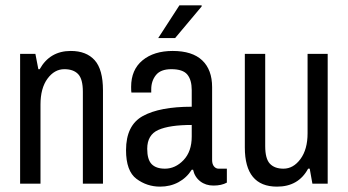

<svg xmlns="http://www.w3.org/2000/svg" viewBox="-20 -685 1297 716"><path d="M364 -348V0H289V-343Q289 -390 271.5 -408.5Q254 -427 220 -427Q183 -427 157 -391.5Q131 -356 131 -295V0H55V-484H112L123 -427H128Q166 -495 244 -495Q302 -495 333 -460.5Q364 -426 364 -348Z M633 -543H570L649 -665H732V-661ZM771 -360V-88Q771 -73 778 -64.5Q785 -56 795 -56H826V-4Q806 7 776 7Q747 7 726.5 -9Q706 -25 700 -52H695Q676 -22 645.5 -5.5Q615 11 577 11Q528 11 489 -18Q450 -47 450 -125Q450 -218 513 -252.5Q576 -287 695 -287V-349Q695 -387 678.5 -407Q662 -427 619 -427Q579 -427 561.5 -405Q544 -383 544 -352V-340H470Q469 -345 469 -361Q469 -425 511.5 -460Q554 -495 624 -495Q697 -495 734 -460Q771 -425 771 -360ZM529 -130Q529 -90 545.5 -73Q562 -56 595 -56Q634 -56 664.5 -88Q695 -120 695 -176V-219Q612 -219 570.5 -200.5Q529 -182 529 -130Z M1135 -56H1129Q1093 11 1013 11Q893 11 893 -135V-484H969V-140Q969 -93 986.5 -74.5Q1004 -56 1037 -56Q1074 -56 1100.5 -92Q1127 -128 1127 -188V-484H1202V0H1145Z"/></svg>

Font: Pragati Narrow
Style: Regular
Weight: 400
Designer: Hector Gatti, Marcela Romero, Pablo Cosgaya and Nicolas Silva
Foundry: Omnibus-Type
Version: Version 1.010; ttfautohint (v1.3)